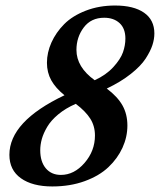

<svg xmlns="http://www.w3.org/2000/svg" viewBox="-20 -671 582 699"><path d="M170.4 7.8Q98.1 7.8 56.2 -22Q14.2 -51.8 14.2 -107.4Q14.2 -229 214.8 -324.2Q182.1 -350.6 166.5 -378.9Q150.9 -407.2 150.9 -442.4Q150.9 -479.5 167.2 -516.1Q183.6 -552.7 213.6 -583Q243.7 -613.3 292.2 -632.1Q340.8 -650.9 398.9 -650.9Q466.8 -650.9 504.4 -624.8Q542 -598.6 542 -549.3Q542 -528.8 534.9 -506.8Q527.8 -484.9 510.3 -457.8Q492.7 -430.7 456.3 -401.9Q419.9 -373 368.7 -348.6Q407.7 -319.3 425.8 -287.4Q443.8 -255.4 443.8 -213.9Q443.8 -172.4 426 -133.3Q408.2 -94.2 374.8 -62.5Q341.3 -30.8 288.3 -11.5Q235.4 7.8 170.4 7.8ZM324.7 -378.9Q366.2 -397.9 392.6 -426.8Q418.9 -455.6 427.7 -480.7Q436.5 -505.9 436.5 -530.8Q436.5 -567.4 415.3 -586.9Q394 -606.4 359.4 -606.4Q311.5 -606.4 284.9 -571Q258.3 -535.6 258.3 -489.3Q258.3 -426.8 324.7 -378.9ZM201.7 -34.2Q250 -34.2 287.8 -77.9Q325.7 -121.6 325.7 -177.7Q325.7 -211.9 308.8 -238.8Q292 -265.6 255.9 -293Q218.8 -276.9 192.1 -254.6Q165.5 -232.4 151.9 -209.2Q138.2 -186 132.3 -165Q126.5 -144 126.5 -124Q126.5 -82.5 146.7 -58.3Q167 -34.2 201.7 -34.2Z"/></svg>

Font: Elstob 18pt
Style: Bold Italic
Weight: 700
Italic angle: -20°
Designer: Peter S. Baker
Version: Version 1.015